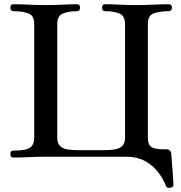

<svg xmlns="http://www.w3.org/2000/svg" viewBox="-20 -746 859 909"><path d="M786 143Q780 144 774 142.5Q768 141 765 133Q753 101 729 69.5Q705 38 667.5 17Q630 -4 577 -4H197Q157 -4 113 -2Q69 0 43 0Q29 0 29 -17Q29 -33 43 -33Q71 -33 93.5 -36.5Q116 -40 129 -53Q142 -66 142 -95V-632Q142 -673 113.5 -683Q85 -693 43 -693Q36 -693 32.5 -698Q29 -703 29 -709Q29 -726 43 -726Q69 -726 113 -724Q157 -722 197 -722Q238 -722 278.5 -724Q319 -726 345 -726Q359 -726 359 -709Q359 -703 355.5 -698Q352 -693 345 -693Q305 -693 278 -682Q251 -671 251 -632V-95Q251 -66 265.5 -53.5Q280 -41 303.5 -38Q327 -35 355 -35H468Q496 -35 519.5 -38Q543 -41 557.5 -53.5Q572 -66 572 -95V-632Q572 -671 545.5 -682Q519 -693 478 -693Q471 -693 467 -698Q463 -703 463 -709Q463 -726 478 -726Q504 -726 544.5 -724Q585 -722 625 -722Q666 -722 709.5 -724Q753 -726 779 -726Q794 -726 794 -709Q794 -703 790 -698Q786 -693 779 -693Q737 -693 708.5 -683Q680 -673 680 -632V-94Q680 -59 699.5 -48.5Q719 -38 764 -39Q790 -41 791 -14Q792 -5 793.5 17Q795 39 797 63.5Q799 88 800 106.5Q801 125 801 129Q801 141 786 143Z"/></svg>

Font: Zen Old Mincho SemiBold
Style: Regular
Weight: 600
Version: Version 1.500